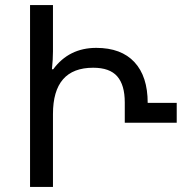

<svg xmlns="http://www.w3.org/2000/svg" viewBox="-20 -734 734 754"><path d="M98 -714H188V-532Q188 -501 184 -462H189Q251 -546 358 -546Q456 -546 508 -490Q560 -434 560 -330H674V-252H470V-332Q470 -400 440.5 -434Q411 -468 346 -468Q188 -468 188 -286V0H98Z"/></svg>

Font: Noto Sans Georgian
Style: Regular
Weight: 400
Designer: Monotype Design team
Foundry: Monotype Imaging Inc.
Version: Version 1.000